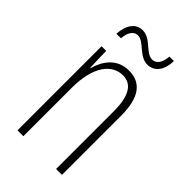

<svg xmlns="http://www.w3.org/2000/svg" viewBox="-218 -782 854 854"><g transform="rotate(45 209.0 -355.0)"><path d="M77 -615H106C109 -658 128 -678 150 -678C190 -678 218 -615 272 -615C311 -615 343 -646 344 -710H316C313 -670 297 -646 271 -646C229 -646 203 -709 149 -709C110 -709 82 -678 77 -615ZM233 -539C158 -539 120 -483 104 -425H102L99 -529H70V0H107V-305C107 -439 160 -505 229 -505C282 -505 313 -463 313 -362V0H350V-373C350 -488 308 -539 233 -539Z"/></g></svg>

Font: Noto Sans Myanmar ExtraCondensed ExtraLight
Style: Regular
Weight: 200
Width: 2
Designer: Monotype Design Team
Foundry: Monotype Imaging Inc.
Version: Version 2.107